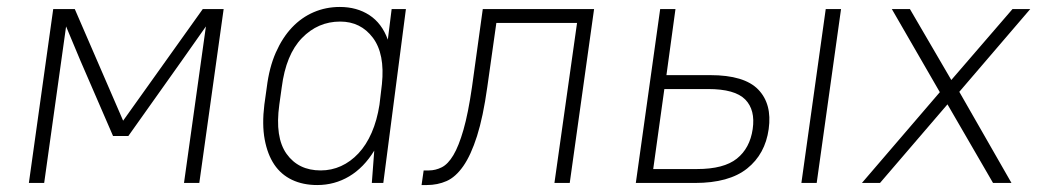

<svg xmlns="http://www.w3.org/2000/svg" viewBox="-20 -526 2995 552"><path d="M211 -352 170 -450 107 0H63L133 -500H195L334 -179L563 -500H623L553 0H509L572 -450L503 -352L349 -135H305Z M892 6Q851 6 819.5 -9Q788 -24 768.5 -53Q749 -82 741 -125Q733 -168 740 -225L747 -275Q754 -332 773 -375Q792 -418 819.5 -447Q847 -476 882 -491Q917 -506 957 -506Q1006 -506 1042 -482.5Q1078 -459 1095 -412L1106 -500H1147L1082 0H1049L1056 -93Q1026 -44 984 -19Q942 6 892 6ZM902 -36Q933 -36 960.5 -48.5Q988 -61 1010.5 -85Q1033 -109 1048.5 -144.5Q1064 -180 1071 -225L1078 -284Q1087 -371 1052 -417.5Q1017 -464 958 -464Q894 -464 848 -416.5Q802 -369 790 -275L783 -225Q770 -131 804 -83.5Q838 -36 902 -36Z M1198 -36H1213Q1232 -36 1250 -45Q1268 -54 1283.5 -80Q1299 -106 1312.5 -153Q1326 -200 1337 -276L1368 -500H1688L1618 0H1574L1639 -460H1407L1381 -276Q1369 -190 1351.5 -135Q1334 -80 1312 -48.5Q1290 -17 1264 -5.5Q1238 6 1207 6H1192Z M1878 -500H1922L1896 -310H2022Q2120 -310 2160 -268.5Q2200 -227 2190 -155Q2180 -83 2128 -41.5Q2076 0 1978 0H1808ZM1890 -270 1858 -40H1984Q2061 -40 2098.5 -70Q2136 -100 2144 -155Q2152 -210 2122.5 -240Q2093 -270 2016 -270ZM2354 -500H2398L2328 0H2284Z M2704 -226 2510 0H2458L2682 -261L2544 -500H2596L2715 -296L2891 -500H2942L2738 -262L2888 0H2835Z"/></svg>

Font: Retni Sans Light
Style: Italic
Weight: 300
Italic angle: -8°
Designer: Vitaly Kuzmin
Foundry: ParaType Ltd.
Version: Version 1.00;June 10, 2019;FontCreator 11.5.0.2425 64-bit; t